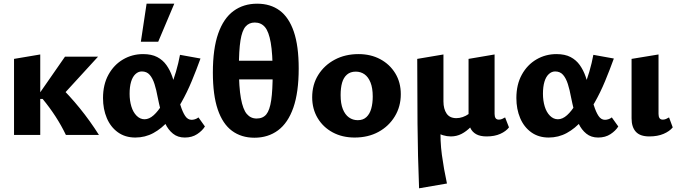

<svg xmlns="http://www.w3.org/2000/svg" viewBox="-20 -731 3683 1040"><path d="M337 0Q312 -52 280.5 -100.5Q249 -149 211 -195H191V-221L332 -424H511L293 -186V-275Q356 -214 412 -145Q468 -76 516 0ZM56 0V-412L198 -436V0Z M713 14Q658 14 618.5 -14.5Q579 -43 558.5 -91.5Q538 -140 538 -200Q538 -273 567.5 -326.5Q597 -380 646.5 -409Q696 -438 755 -438Q801 -438 831.5 -422Q862 -406 881.5 -378.5Q901 -351 913 -316.5Q925 -282 934 -246Q946 -198 957.5 -161Q969 -124 983 -103Q997 -82 1018 -82Q1026 -82 1036 -85Q1046 -88 1055 -95L1090 -46Q1076 -23 1048 -4.5Q1020 14 981 14Q943 14 917 -7Q891 -28 875.5 -61Q860 -94 850.5 -132Q841 -170 834 -205Q827 -244 817 -275.5Q807 -307 791 -325.5Q775 -344 748 -344Q729 -344 713.5 -329.5Q698 -315 690 -288Q682 -261 682 -223Q682 -186 691.5 -154.5Q701 -123 720 -104Q739 -85 763 -85Q788 -85 812.5 -107Q837 -129 859 -166Q881 -203 900 -248.5Q919 -294 933 -342Q947 -390 955 -434L1066 -414Q1044 -353 1018.5 -291.5Q993 -230 962 -175.5Q931 -121 893.5 -78Q856 -35 811 -10.5Q766 14 713 14ZM743 -505 774 -711H924L837 -505Z M1358 15Q1287 15 1236.5 -22.5Q1186 -60 1159.5 -138Q1133 -216 1133 -338Q1133 -467 1162 -549.5Q1191 -632 1245 -671.5Q1299 -711 1373 -711Q1445 -711 1495 -674Q1545 -637 1571.5 -559.5Q1598 -482 1598 -360Q1598 -231 1569 -148Q1540 -65 1486 -25Q1432 15 1358 15ZM1370 -89Q1404 -89 1422.5 -111.5Q1441 -134 1449 -188Q1457 -242 1457 -335Q1457 -440 1446.5 -500Q1436 -560 1415 -584.5Q1394 -609 1360 -609Q1329 -609 1310 -587Q1291 -565 1282.5 -511.5Q1274 -458 1274 -363Q1274 -258 1285 -198Q1296 -138 1317 -113.5Q1338 -89 1370 -89ZM1215 -301V-402H1499V-301Z M1901 14Q1834 14 1782 -14Q1730 -42 1700.5 -91.5Q1671 -141 1671 -204Q1671 -273 1704 -325.5Q1737 -378 1793.5 -408Q1850 -438 1922 -438Q1988 -438 2039.5 -410.5Q2091 -383 2121 -334Q2151 -285 2151 -221Q2151 -154 2118.5 -100.5Q2086 -47 2030 -16.5Q1974 14 1901 14ZM1918 -80Q1947 -80 1965 -97Q1983 -114 1991 -143Q1999 -172 1999 -208Q1999 -254 1987 -284Q1975 -314 1954.5 -328.5Q1934 -343 1907 -343Q1878 -343 1859.5 -327Q1841 -311 1833 -283Q1825 -255 1825 -216Q1825 -170 1837 -140Q1849 -110 1870 -95Q1891 -80 1918 -80Z M2250 289Q2243 114 2241.5 -61.5Q2240 -237 2240 -412L2382 -436V-182Q2382 -141 2399 -116Q2416 -91 2452 -91Q2469 -91 2486.5 -97Q2504 -103 2520 -114.5Q2536 -126 2547 -142L2578 -101Q2555 -69 2530.5 -44Q2506 -19 2479.5 -5.5Q2453 8 2422 8Q2401 8 2379.5 1.5Q2358 -5 2340 -19L2367 -48Q2363 30 2373.5 107.5Q2384 185 2401 263ZM2616 8Q2581 8 2559.5 -4Q2538 -16 2528 -37.5Q2518 -59 2518 -90V-412L2659 -436V-114Q2659 -99 2664.5 -91Q2670 -83 2682 -83Q2691 -83 2699.5 -86.5Q2708 -90 2716 -95L2737 -41Q2721 -20 2690 -6Q2659 8 2616 8Z M2952 14Q2897 14 2857.5 -14.5Q2818 -43 2797.5 -91.5Q2777 -140 2777 -200Q2777 -273 2806.5 -326.5Q2836 -380 2885.5 -409Q2935 -438 2994 -438Q3040 -438 3070.5 -422Q3101 -406 3120.5 -378.5Q3140 -351 3152 -316.5Q3164 -282 3173 -246Q3185 -198 3196.5 -161Q3208 -124 3222 -103Q3236 -82 3257 -82Q3265 -82 3275 -85Q3285 -88 3294 -95L3329 -46Q3315 -23 3287 -4.5Q3259 14 3220 14Q3182 14 3156 -7Q3130 -28 3114.5 -61Q3099 -94 3089.5 -132Q3080 -170 3073 -205Q3066 -244 3056 -275.5Q3046 -307 3030 -325.5Q3014 -344 2987 -344Q2968 -344 2952.5 -329.5Q2937 -315 2929 -288Q2921 -261 2921 -223Q2921 -186 2930.5 -154.5Q2940 -123 2959 -104Q2978 -85 3002 -85Q3027 -85 3051.5 -107Q3076 -129 3098 -166Q3120 -203 3139 -248.5Q3158 -294 3172 -342Q3186 -390 3194 -434L3305 -414Q3283 -353 3257.5 -291.5Q3232 -230 3201 -175.5Q3170 -121 3132.5 -78Q3095 -35 3050 -10.5Q3005 14 2952 14Z M3497 8Q3447 8 3424 -17.5Q3401 -43 3401 -90V-412L3547 -436V-114Q3547 -99 3552.5 -91Q3558 -83 3570 -83Q3579 -83 3587.5 -86.5Q3596 -90 3604 -95L3624 -41Q3607 -20 3574.5 -6Q3542 8 3497 8Z"/></svg>

Font: Ysabeau Office ExtraBold
Style: Regular
Weight: 800
Designer: Christian Thalmann (Catharsis Fonts)
Version: Version 2.001;gftools[0.9.30]; featfreeze: tnum,lnum,ss02